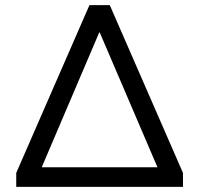

<svg xmlns="http://www.w3.org/2000/svg" viewBox="-20 -725 773 745"><path d="M43 0V-54L327 -705H406L690 -54V0ZM365 -599 127 -41V-76H606V-41L367 -599Z"/></svg>

Font: Nunito Sans 12pt Medium
Style: Regular
Weight: 500
Designer: Vernon Adams
Foundry: Vernon Adams
Version: Version 3.101;gftools[0.9.27]